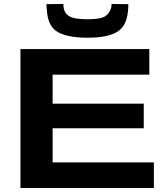

<svg xmlns="http://www.w3.org/2000/svg" viewBox="-20 -947 831 967"><path d="M83 0V-700H732V-571H245V-425H704V-301H245V-129H755V0ZM421 -757Q323 -757 272 -785Q221 -813 216 -896Q214 -909 214 -926L299 -927Q299 -924 299.5 -920.5Q300 -917 300 -913Q303 -881 328.5 -865.5Q354 -850 421 -850Q487 -850 510.5 -865.5Q534 -881 541 -913Q542 -920 542 -927L626 -926Q627 -909 625 -896Q619 -816 570 -786.5Q521 -757 421 -757Z"/></svg>

Font: Georama Extended SemiBold
Style: Regular
Weight: 600
Width: 7
Designer: Jean-Baptiste Levee
Foundry: Production Type
Version: Version 1.000